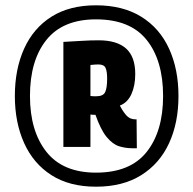

<svg xmlns="http://www.w3.org/2000/svg" viewBox="-20 -912 728 724"><path d="M342 -208Q242 -208 174 -251.5Q106 -295 71 -372.5Q36 -450 36 -550Q36 -651 71 -728.5Q106 -806 174 -849Q242 -892 342 -892Q443 -892 512.5 -849Q582 -806 617.5 -728.5Q653 -651 653 -550Q653 -449 617.5 -372Q582 -295 512.5 -251.5Q443 -208 342 -208ZM342 -261Q471 -261 533 -339Q595 -417 595 -550Q595 -684 533 -761.5Q471 -839 342 -839Q217 -839 155 -761.5Q93 -684 93 -550Q93 -418 155 -339.5Q217 -261 342 -261ZM479 -353Q453 -353 429 -360.5Q405 -368 382.5 -395Q360 -422 340 -479Q337 -479 332 -479Q330 -479 327 -479.5Q324 -480 321 -480V-358H219V-754Q256 -756 288.5 -758Q321 -760 352 -760Q421 -760 455.5 -729Q490 -698 490 -633Q490 -589 475.5 -557Q461 -525 432 -514Q442 -494 455.5 -478Q469 -462 490 -462Q494 -462 495 -462L496 -353Q492 -353 487 -353Q482 -353 479 -353ZM343 -549Q369 -549 376.5 -564.5Q384 -580 384 -616Q384 -643 378 -656Q372 -669 351 -669Q344 -669 338 -668.5Q332 -668 321 -667V-550Q329 -549 333.5 -549Q338 -549 343 -549Z"/></svg>

Font: Georama SemiCondensed ExtraBold
Style: Regular
Weight: 800
Width: 4
Designer: Jean-Baptiste Levee
Foundry: Production Type
Version: Version 1.000